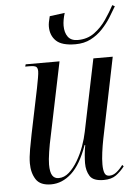

<svg xmlns="http://www.w3.org/2000/svg" viewBox="-55 -808 602 859"><g transform="rotate(-5 246.5 -378.0)"><path d="M303 -606Q242 -606 216.5 -630.5Q191 -655 191 -695Q191 -704 193 -715Q195 -726 199 -741L267 -750Q262 -734 259.5 -719.5Q257 -705 257 -693Q257 -662 271 -643Q285 -624 315 -624Q358 -624 389.5 -647Q421 -670 443.5 -703Q466 -736 482 -766L493 -760Q481 -739 464.5 -712.5Q448 -686 425 -661.5Q402 -637 372 -621.5Q342 -606 303 -606ZM376 10Q329 10 314 -14Q299 -38 299 -72Q299 -86 301 -109.5Q303 -133 307 -153H304Q274 -68 232 -29.5Q190 9 140 9Q91 9 72 -20.5Q53 -50 53 -93Q53 -119 59.5 -156Q66 -193 72 -222L114 -425Q119 -450 122.5 -470.5Q126 -491 126 -500Q126 -515 119 -520.5Q112 -526 87 -526H70L73 -536H225L156 -203Q149 -172 143.5 -136.5Q138 -101 138 -80Q138 -46 147.5 -31Q157 -16 176 -16Q201 -16 222.5 -35Q244 -54 262 -84.5Q280 -115 292 -148.5Q304 -182 310 -212L377 -536H464L390 -174Q384 -144 380 -113.5Q376 -83 376 -60Q376 -35 381.5 -21Q387 -7 403 -7Q420 -7 435.5 -19.5Q451 -32 464 -50L470 -43Q453 -21 432 -5.5Q411 10 376 10Z"/></g></svg>

Font: Noto Serif Display ExtraCondensed
Style: Italic
Weight: 400
Width: 2
Italic angle: -12°
Designer: Monotype Design Team
Foundry: Monotype Imaging Inc.
Version: Version 2.009